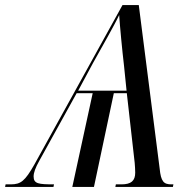

<svg xmlns="http://www.w3.org/2000/svg" viewBox="-80 -734 751 754"><path d="M-60 0H130L132 -10C72 -10 52 -12 52 -41C52 -56 59 -75 74 -102L221 -368H284L204 0H289L367 -368H418L449 -94C450 -81 451 -68 451 -56C451 -24 435 -10 397 -10H375L373 0H599L601 -10H593C563 -10 552 -21 547 -72L465 -714H401L55 -88C18 -23 2 -10 -38 -10H-58ZM227 -378 285 -486C318 -546 368 -632 388 -675C391 -629 400 -535 407 -476L417 -378Z"/></svg>

Font: Noto Serif Display SemiCondensed
Style: Italic
Weight: 400
Width: 4
Italic angle: -12°
Designer: Monotype Design Team
Foundry: Monotype Imaging Inc.
Version: Version 2.009